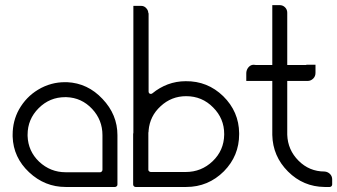

<svg xmlns="http://www.w3.org/2000/svg" viewBox="-20 -744 1342 764"><path d="M447.3 -206.1Q447.3 -140.6 447.3 -9.8Q447.3 -4.9 444.3 -2.9Q441.4 0 437.5 0Q372.1 0 241.2 0Q158.2 0 95.7 -58.6Q33.2 -117.2 30.3 -200.2Q30.3 -204.1 30.3 -208Q30.3 -262.7 55.7 -308.6Q84 -358.4 130.9 -386.7Q156.2 -402.3 185.5 -410.2Q210.9 -417 238.3 -417Q243.2 -417 247.1 -417Q329.1 -413.1 387.7 -350.6Q447.3 -288.1 447.3 -206.1ZM387.7 -68.4Q387.7 -114.3 387.7 -206.1Q387.7 -266.6 346.7 -310.5Q304.7 -355.5 244.1 -357.4Q241.2 -357.4 239.3 -357.4Q177.7 -357.4 133.8 -313.5Q89.8 -269.5 89.8 -208Q89.8 -205.1 89.8 -203.1Q91.8 -142.6 135.7 -100.6Q180.7 -58.6 241.2 -58.6Q287.1 -58.6 378.9 -58.6Q381.8 -58.6 384.8 -61.5Q387.7 -64.5 387.7 -68.4Z M931.6 -213.9Q931.6 -211.9 931.6 -210Q931.6 -124 871.1 -62.5Q808.6 0 720.7 0Q654.3 0 519.5 0Q515.6 0 512.7 -2.9Q509.8 -5.9 509.8 -9.8Q509.8 -76.2 509.8 -210.9Q509.8 -212.9 510.7 -215.8Q510.7 -218.8 510.7 -221.7Q510.7 -368.2 510.7 -662.1Q510.7 -672.9 510.7 -696.3Q531.2 -694.3 571.3 -691.4Q571.3 -587.9 571.3 -379.9Q571.3 -374 576.2 -371.1Q582 -369.1 586.9 -373Q614.3 -395.5 647.5 -408.2Q681.6 -420.9 718.8 -420.9Q805.7 -421.9 868.2 -361.3Q930.7 -299.8 931.6 -213.9ZM872.1 -208Q872.1 -209 872.1 -210.9Q872.1 -272.5 828.1 -316.4Q784.2 -361.3 720.7 -361.3Q662.1 -361.3 619.1 -321.3Q576.2 -282.2 571.3 -224.6Q571.3 -223.6 571.3 -221.7Q570.3 -218.8 570.3 -215.8Q570.3 -212.9 570.3 -210Q570.3 -163.1 570.3 -68.4Q570.3 -64.5 573.2 -62.5Q576.2 -59.6 580.1 -59.6Q626 -59.6 718.8 -59.6Q781.2 -59.6 826.2 -102.5Q871.1 -145.5 872.1 -208ZM570.3 -690.4Q570.3 -677.7 561.5 -668.9Q553.7 -660.2 541 -660.2Q529.3 -660.2 520.5 -668Q511.7 -675.8 510.7 -687.5Q510.7 -698.2 510.7 -720.7Q520.5 -720.7 541 -720.7Q553.7 -720.7 561.5 -711.9Q570.3 -703.1 570.3 -690.4Z M1301.8 -30.3Q1301.8 -23.4 1301.8 -9.8Q1301.8 -5.9 1298.8 -2.9Q1295.9 0 1292 0Q1285.2 0 1271.5 0Q1186.5 -1 1126 -61.5Q1065.4 -122.1 1063.5 -207Q1063.5 -279.3 1063.5 -421.9Q1040 -421.9 991.2 -421.9Q989.3 -421.9 985.4 -421.9Q977.5 -421.9 968.8 -421.9Q960 -421.9 960 -421.9Q960 -432.6 960 -452.1Q960 -461.9 964.8 -470.7Q970.7 -480.5 979.5 -484.4Q984.4 -486.3 989.3 -486.3Q994.1 -486.3 998 -485.4Q1019.5 -485.4 1063.5 -485.4Q1063.5 -554.7 1063.5 -693.4Q1083 -693.4 1123 -693.4Q1123 -624 1123 -485.4Q1147.5 -485.4 1197.3 -485.4Q1198.2 -485.4 1200.2 -486.3Q1202.1 -486.3 1204.1 -486.3Q1210 -486.3 1222.7 -486.3Q1235.4 -486.3 1235.4 -486.3Q1235.4 -479.5 1235.4 -470.7Q1235.4 -460.9 1235.4 -454.1Q1235.4 -440.4 1226.6 -431.6Q1216.8 -421.9 1204.1 -421.9Q1176.8 -421.9 1123 -421.9Q1123 -388.7 1123 -323.2Q1123 -319.3 1123 -312.5Q1123 -312.5 1123 -312.5Q1123 -312.5 1123 -311.5Q1123 -277.3 1123 -208Q1125 -147.5 1168 -104.5Q1210.9 -61.5 1271.5 -61.5Q1284.2 -60.5 1293 -51.8Q1301.8 -43 1301.8 -30.3ZM1123 -693.4Q1123 -680.7 1114.3 -671.9Q1105.5 -663.1 1092.8 -663.1Q1081.1 -663.1 1073.2 -670.9Q1064.5 -678.7 1063.5 -690.4Q1063.5 -701.2 1063.5 -723.6Q1073.2 -723.6 1092.8 -723.6Q1105.5 -723.6 1114.3 -714.8Q1123 -706.1 1123 -693.4Z"/></svg>

Font: Citrica
Style: Regular
Weight: 400
Designer: Mario Otalvaro
Version: Version 1.0